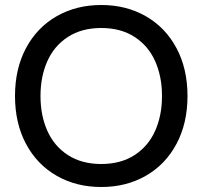

<svg xmlns="http://www.w3.org/2000/svg" viewBox="-20 -734 810 768"><path d="M40 -350Q40 -459 84 -541.5Q128 -624 206.5 -669Q285 -714 385 -714Q485 -714 563.5 -669Q642 -624 686 -541.5Q730 -459 730 -350Q730 -241 686 -158.5Q642 -76 563.5 -31Q485 14 385 14Q285 14 206.5 -31Q128 -76 84 -158.5Q40 -241 40 -350ZM628 -350Q628 -428 600.5 -489.5Q573 -551 518 -586.5Q463 -622 385 -622Q307 -622 252 -586.5Q197 -551 169.5 -489.5Q142 -428 142 -350Q142 -272 169.5 -210.5Q197 -149 252 -113.5Q307 -78 385 -78Q463 -78 518 -113.5Q573 -149 600.5 -210.5Q628 -272 628 -350Z"/></svg>

Font: Cabin
Style: Regular
Weight: 400
Designer: Pablo Impallari
Foundry: Pablo Impallari. http://www.impallari.com Igino Marini. http://www.ikern.com
Version: Version 2.001